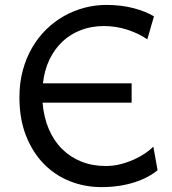

<svg xmlns="http://www.w3.org/2000/svg" viewBox="-20 -745 697 777"><path d="M410.2 -725.1Q470.7 -725.1 520.8 -711.9Q570.8 -698.7 603 -678.7L576.2 -585.9Q541 -609.9 495.1 -624.8Q449.2 -639.6 400.4 -639.6Q350.6 -639.6 308.1 -623.5Q265.6 -607.4 233.4 -577.4Q201.2 -547.4 180.4 -504.4Q159.7 -461.4 153.8 -407.7H512.7V-329.6H152.3Q157.2 -270 177.5 -222.7Q197.8 -175.3 231.2 -142.1Q264.6 -108.9 309.3 -91.1Q354 -73.2 407.7 -73.2Q439.5 -73.2 468.8 -80.8Q498 -88.4 523.2 -99.9Q548.3 -111.3 568.1 -125Q587.9 -138.7 600.6 -151.4L617.7 -56.2Q600.1 -41.5 576.7 -29.1Q553.2 -16.6 524.4 -7.3Q495.6 2 461.9 7.1Q428.2 12.2 390.6 12.2Q323.2 12.2 262.9 -11.7Q202.6 -35.6 157.2 -82Q111.8 -128.4 85.2 -196Q58.6 -263.7 58.6 -351.6Q58.6 -410.2 72.3 -460.4Q85.9 -510.7 110.1 -552.2Q134.3 -593.8 167.2 -626Q200.2 -658.2 239.3 -680.2Q278.3 -702.1 321.8 -713.6Q365.2 -725.1 410.2 -725.1Z"/></svg>

Font: Andika Cyr
Style: Regular
Weight: 400
Designer: Victor Gaultney, Annie Olsen, Julie Remington, Don Collingsworth, Eric Hays, Becca Hirsbrunner
Foundry: SIL International
Version: Version 5.000